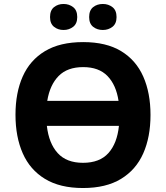

<svg xmlns="http://www.w3.org/2000/svg" viewBox="-20 -937 836 967"><path d="M738 -358Q738 -247 701.5 -164.5Q665 -82 589.5 -36Q514 10 398 10Q282 10 206.5 -36Q131 -82 94.5 -165Q58 -248 58 -359Q58 -470 94.5 -552Q131 -634 206.5 -679.5Q282 -725 399 -725Q515 -725 590 -679.5Q665 -634 701.5 -551.5Q738 -469 738 -358ZM399 -599Q319 -599 275 -554Q231 -509 218 -429H577Q565 -509 521.5 -554Q478 -599 399 -599ZM398 -117Q482 -117 526 -166Q570 -215 579 -303H216Q226 -215 270.5 -166Q315 -117 398 -117ZM232 -851Q232 -885 252 -901Q272 -917 300 -917Q328 -917 348.5 -901Q369 -885 369 -851Q369 -818 348.5 -802Q328 -786 300 -786Q272 -786 252 -802Q232 -818 232 -851ZM429 -851Q429 -885 449 -901Q469 -917 498 -917Q526 -917 546.5 -901Q567 -885 567 -851Q567 -818 546.5 -802Q526 -786 498 -786Q469 -786 449 -802Q429 -818 429 -851Z"/></svg>

Font: Noto Sans
Style: Bold
Weight: 700
Designer: Monotype Design Team
Foundry: Monotype Imaging Inc.
Version: Version 2.000;GOOG;noto-source:20170915:90ef993387c0; ttfaut